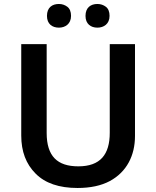

<svg xmlns="http://www.w3.org/2000/svg" viewBox="-20 -936 787 966"><path d="M216.3 -856C216.3 -815.4 242.7 -796.9 276.4 -796.9C308.1 -796.9 337.4 -815.4 337.4 -856C337.4 -877 331.1 -892.6 318.8 -901.9C306.6 -911.1 292.5 -916 276.4 -916C242.7 -916 216.3 -898.4 216.3 -856ZM410.2 -856C410.2 -815.4 437 -796.9 470.2 -796.9C502 -796.9 531.2 -815.4 531.2 -856C531.2 -877 524.9 -892.6 512.7 -901.9C500.5 -911.1 486.3 -916 470.2 -916C437 -916 410.2 -898.4 410.2 -856ZM659.2 -713.9H532.2V-268.1C532.2 -158.7 484.9 -99.1 374 -99.1C268.6 -99.1 214.8 -149.9 214.8 -267.1V-713.9H86.9V-253.9C86.9 -174.3 110.8 -110.8 159.2 -62.5C207 -14.2 277.3 9.8 370.1 9.8C435.1 9.8 489.3 -2 532.2 -24.9C617.7 -70.8 659.2 -153.8 659.2 -252Z"/></svg>

Font: Noto Reveo Sans
Style: Regular
Weight: 600
Designer: Monotype Design Team
Foundry: Monotype Imaging Inc.
Version: Version 2.007